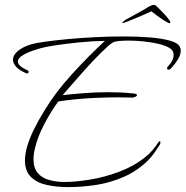

<svg xmlns="http://www.w3.org/2000/svg" viewBox="-20 -708 759 785"><path d="M259 57Q213 57 172.5 48.5Q132 40 107 16Q82 -8 82 -52Q82 -64 84 -77.5Q86 -91 90 -106Q100 -141 119 -179.5Q138 -218 163 -258Q207 -331 274 -404.5Q341 -478 409 -541Q356 -540 301.5 -534.5Q247 -529 202 -522Q157 -515 130 -506Q96 -496 74.5 -483Q53 -470 53 -456Q53 -438 95 -419Q97 -418 97 -415Q97 -406 88 -408Q60 -420 46.5 -434.5Q33 -449 33 -464Q33 -482 52.5 -499Q72 -516 108 -527Q125 -532 164 -537.5Q203 -543 256 -548Q309 -553 368.5 -556Q428 -559 485 -559Q543 -559 593 -555Q643 -551 676 -541.5Q709 -532 716 -515Q719 -509 719 -501Q719 -484 707 -464.5Q695 -445 679 -428Q674 -423 669 -423Q663 -423 663 -429Q663 -433 667 -437Q694 -465 689 -491Q687 -505 668.5 -514.5Q650 -524 622.5 -530Q595 -536 564 -539Q533 -542 506 -542Q466 -542 448 -537Q439 -535 418 -516Q397 -497 370.5 -469.5Q344 -442 317.5 -412Q291 -382 269 -357Q247 -332 236 -319Q283 -324 327.5 -327.5Q372 -331 421 -331Q445 -331 470.5 -330Q496 -329 524 -326Q540 -325 540 -319Q540 -315 533 -312Q526 -309 521 -309Q508 -309 493.5 -309.5Q479 -310 463 -310Q421 -310 375 -308Q329 -306 288 -302Q247 -298 218 -293Q187 -250 160.5 -199.5Q134 -149 123 -102Q117 -78 117 -58Q117 -21 134.5 -0.5Q152 20 181 28Q210 36 244 36Q288 36 347 26.5Q406 17 466.5 -5.5Q527 -28 573 -65Q590 -78 603.5 -94Q617 -110 628 -127Q631 -131 633 -131Q636 -131 636 -126Q636 -121 633 -116Q623 -100 611 -83Q599 -66 585 -52Q541 -9 486.5 15Q432 39 373.5 48Q315 57 259 57ZM480 -613Q480 -613 480 -615Q481 -617 486 -621.5Q491 -626 495 -628Q512 -638 538.5 -652Q565 -666 582 -677Q588 -681 596 -684.5Q604 -688 609 -688Q614 -688 617.5 -685Q621 -682 625 -678Q636 -667 650.5 -652Q665 -637 671 -627Q673 -626 675 -621.5Q677 -617 676 -615Q676 -613 672 -613Q669 -613 653 -623Q637 -633 621 -645Q605 -657 599 -662Q591 -658 573 -650Q555 -642 534.5 -633.5Q514 -625 498.5 -619Q483 -613 480 -613Z"/></svg>

Font: Waterfall
Style: Regular
Weight: 400
Designer: Robert E. Leuschke
Foundry: Robert E. Leuschke
Version: Version 1.010; ttfautohint (v1.8.3)